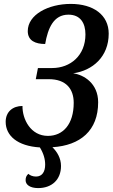

<svg xmlns="http://www.w3.org/2000/svg" viewBox="-20 -744 576 982"><path d="M175 218C245 218 292 175 292 105C292 65 272 32 248 9C391 0 482 -76 482 -221C482 -318 408 -362 354 -369C454 -383 536 -454 536 -572C536 -668 457 -724 342 -724C227 -724 122 -669 122 -585C122 -535 162 -519 211 -519C225 -600 254 -669 330 -669C392 -669 417 -625 417 -568C417 -460 340 -396 247 -396H174L163 -339H230C318 -339 357 -289 357 -218C357 -108 302 -49 225 -49C137 -49 94 -134 95 -202C45 -202 9 -172 9 -121C9 -50 69 3 184 10C203 41 211 70 211 98C211 134 196 159 164 159C146 159 132 152 125 145C114 155 111 165 111 178C111 201 134 218 175 218Z"/></svg>

Font: Noto Serif Condensed SemiBold
Style: Italic
Weight: 600
Width: 3
Italic angle: -12°
Designer: Monotype Design Team
Foundry: Monotype Imaging Inc.
Version: Version 2.014